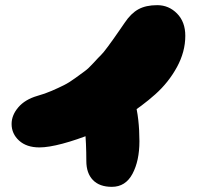

<svg xmlns="http://www.w3.org/2000/svg" viewBox="-20 -733 764 745"><path d="M133 -161Q168 -161 222.5 -175.5Q277 -190 340.5 -215.5Q404 -241 467.5 -281Q531 -321 582.5 -367Q634 -413 666.5 -472.5Q699 -532 699 -594Q699 -648 667 -680.5Q635 -713 590 -713Q546 -713 517 -697Q488 -681 464 -645Q463 -643 444 -616Q425 -589 421 -583Q417 -577 398.5 -552Q380 -527 371.5 -519Q363 -511 343 -489Q323 -467 309 -457Q295 -447 272 -430Q249 -413 228 -402.5Q207 -392 180.5 -380.5Q154 -369 125 -361Q77 -347 51 -316.5Q25 -286 25 -252Q25 -214 54 -187.5Q83 -161 133 -161ZM414 -8Q467 -8 494 -58.5Q521 -109 521 -185Q521 -228 516.5 -268Q512 -308 501.5 -346.5Q491 -385 470.5 -408Q450 -431 423 -431Q381 -431 342 -403.5Q303 -376 303 -338Q303 -307 309 -241.5Q315 -176 315 -108Q315 -61 340.5 -34.5Q366 -8 414 -8Z"/></svg>

Font: Cherry Bomb
Style: Regular
Weight: 400
Designer: satsuyako
Foundry: satsuyako
Version: Version 4.0